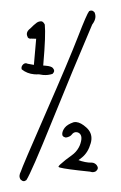

<svg xmlns="http://www.w3.org/2000/svg" viewBox="-60 -852 620 983"><g transform="rotate(5 250.0 -360.0)"><path d="M440.4 -34.7Q438 -34.7 433.6 -34.2Q429.2 -33.7 421.9 -33.7Q405.3 -33.7 385.7 -37.6L370.1 -41.5Q384.8 -54.7 387.2 -57.1Q416 -85.4 424.8 -132.8Q426.8 -142.6 426.8 -151.4Q426.8 -188 395.5 -211.4Q365.2 -234.4 341.8 -234.4Q334.5 -234.4 328.1 -232.4Q297.4 -218.8 285.6 -200.7Q275.4 -184.6 275.4 -169.9Q275.4 -161.1 279.8 -157.2Q284.2 -152.3 295.4 -150.9Q316.4 -156.2 324.2 -168.5Q333 -183.1 347.2 -183.1Q358.9 -183.1 366.7 -175.3Q375.5 -166.5 375.5 -149.4Q375.5 -140.1 373 -128.4Q370.6 -116.7 366.2 -106.9Q355.5 -81.5 332.5 -62Q302.7 -37.1 279.3 -11.7Q273.4 -5.4 271.5 -1Q271 0.5 271 1Q271 1.5 271.5 2Q273.4 3.9 279.8 4.9Q307.6 10.3 433.6 12.2Q439.5 13.7 444.3 13.7Q456.1 13.7 464.8 6.8Q472.2 -1.5 472.2 -8.8Q472.2 -16.1 464.8 -24.4Q454.1 -34.7 440.4 -34.7ZM137.7 -717.8Q128.4 -732.9 118.2 -732.9Q115.7 -732.9 114.7 -732.4Q106.9 -731.9 97.2 -725.1Q81.1 -710.9 66.4 -692.4Q50.3 -678.2 50.3 -664.1Q50.3 -654.8 57.1 -644Q62.5 -639.2 68.8 -639.2Q71.3 -639.2 74.7 -640.1L100.1 -641.6V-507.3L68.4 -510.3Q63 -512.2 60.3 -512.2Q57.6 -512.2 55.7 -511.7Q50.8 -510.7 45.9 -505.9Q38.1 -497.1 38.1 -488.3Q38.1 -483.9 40 -479Q69.3 -459.5 105.5 -459.5Q116.7 -459.5 129.9 -461.4Q141.6 -460 151.4 -460Q176.8 -460 199.2 -469.7Q206.1 -478 206.1 -484.9Q206.1 -492.2 198.2 -500Q189 -508.3 161.6 -508.3Q159.2 -508.3 147.9 -508.3V-516.6Q147.9 -664.1 137.7 -717.8ZM370.1 -810.1Q364.3 -810.1 357.9 -806.2Q347.2 -790.5 312.7 -671.4Q278.3 -552.2 182.1 -266.8Q85.9 18.6 81.1 42.5Q76.2 53.7 76.2 63.7Q76.2 73.7 83 83Q91.8 90.3 99.1 90.3Q106 90.3 113.3 83.5Q135.3 42 218.5 -229.7Q301.8 -501.5 379.4 -738.8Q392.6 -759.8 392.6 -777.3Q392.6 -790.5 385.7 -802.7Q377.9 -810.1 370.1 -810.1Z"/></g></svg>

Font: NaikaiFont
Style: Light
Weight: 300
Version: Version 1.89